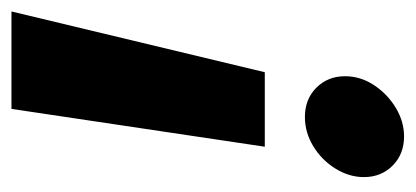

<svg xmlns="http://www.w3.org/2000/svg" viewBox="-215 -505 725 335"><g transform="rotate(-90 147.5 -337.5)"><path d="M125 -680H295L189 -238H59ZM111 -168Q142 -168 162 -148Q182 -128 182 -98Q182 -71 166.5 -47.5Q151 -24 127 -9.5Q103 5 77 5Q46 5 26 -15Q6 -35 6 -65Q6 -91 21 -115Q36 -139 60 -153.5Q84 -168 111 -168Z"/></g></svg>

Font: Teachers ExtraBold
Style: Italic
Weight: 800
Designer: Alfredo Marco Pradil & Chank Diesel
Version: Version 0.009